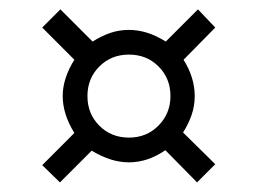

<svg xmlns="http://www.w3.org/2000/svg" viewBox="-20 -461 540 402"><path d="M336.9 -259.8Q336.9 -296.9 312 -321.8Q287.1 -346.7 250 -346.7Q212.9 -346.7 188 -321.8Q163.1 -296.9 163.1 -259.8Q163.1 -222.7 188 -197.8Q212.9 -172.9 250 -172.9Q287.1 -172.9 312 -198.2Q336.9 -223.6 336.9 -259.8ZM327.1 -374 394.5 -441.4 430.7 -403.3 364.3 -335.9Q376 -317.4 381.8 -298.3Q387.7 -279.3 387.7 -259.8Q387.7 -239.3 381.3 -220.7Q375 -202.1 363.3 -183.6L430.7 -117.2L392.6 -79.1L326.2 -146.5Q307.6 -133.8 288.6 -127.4Q269.5 -121.1 250 -121.1Q230.5 -121.1 210.9 -127.4Q191.4 -133.8 171.9 -145.5L105.5 -79.1L68.4 -115.2L135.7 -182.6Q123 -203.1 117.2 -222.2Q111.3 -241.2 111.3 -259.8Q111.3 -279.3 117.7 -298.3Q124 -317.4 135.7 -335.9L68.4 -403.3L106.4 -441.4L173.8 -374Q192.4 -385.7 210.9 -392.1Q229.5 -398.4 250 -398.4Q268.6 -398.4 287.6 -392.6Q306.6 -386.7 327.1 -374Z"/></svg>

Font: BabelStone Mayan Numerals
Style: Regular
Weight: 400
Designer: Andrew West
Foundry: BabelStone
Version: Version 11.000 June 09, 2018